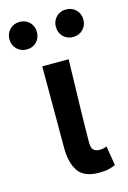

<svg xmlns="http://www.w3.org/2000/svg" viewBox="-144 -755 550 822"><g transform="rotate(-15 131.0 -344.0)"><path d="M191 12Q124 12 98.5 -26Q73 -64 73 -129V-491H190Q189 -445 187.5 -395.5Q186 -346 185 -298Q184 -250 183 -205Q182 -160 182 -123Q182 -100 191.5 -91Q201 -82 219 -82Q233 -82 250 -88L264 -2Q250 4 233.5 8Q217 12 191 12ZM28 -578Q2 -578 -15.5 -595.5Q-33 -613 -33 -639Q-33 -665 -15.5 -682.5Q2 -700 28 -700Q55 -700 72 -682.5Q89 -665 89 -639Q89 -613 72 -595.5Q55 -578 28 -578ZM234 -578Q207 -578 190 -595.5Q173 -613 173 -639Q173 -665 190 -682.5Q207 -700 234 -700Q260 -700 277.5 -682.5Q295 -665 295 -639Q295 -613 277.5 -595.5Q260 -578 234 -578Z"/></g></svg>

Font: Giro Semibold
Style: Regular
Weight: 600
Designer: Paul D. Hunt
Foundry: Adobe Systems Incorporated
Version: Version 1.000;PS 1.0;hotconv 1.0.88;makeotf.lib2.5.647800